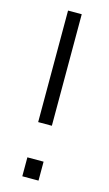

<svg xmlns="http://www.w3.org/2000/svg" viewBox="-113 -752 449 794"><g transform="rotate(15 112.0 -355.5)"><path d="M133.8 -710.9V-233.4H75.2V-710.9ZM139.2 -81.1V0H69.8V-81.1Z"/></g></svg>

Font: Hanuman Light
Style: Regular
Weight: 300
Designer: Danh Hong
Version: Version 8.002; ttfautohint (v1.8.3)